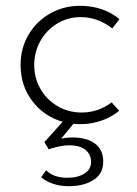

<svg xmlns="http://www.w3.org/2000/svg" viewBox="-20 -420 473 662"><path d="M233 7 191 58Q208 54 230 54Q280 54 308 75.5Q336 97 336 137Q336 179 302.5 200.5Q269 222 217 222Q187 222 162.5 213.5Q138 205 122 191L139 167Q165 193 212 193Q248 193 271 178.5Q294 164 294 138Q294 113 275 97Q256 81 218 81Q202 81 181 85.5Q160 90 148 95L133 70L196 0Q131 -19 91 -72Q51 -125 51 -196Q51 -254 78.5 -300.5Q106 -347 153 -373.5Q200 -400 255 -400Q336 -400 392 -354L367 -322Q317 -361 258 -361Q214 -361 177.5 -339Q141 -317 119.5 -279Q98 -241 98 -196Q98 -151 119.5 -113.5Q141 -76 178.5 -54Q216 -32 262 -32Q318 -32 365 -67L391 -38Q364 -16 329.5 -4Q295 8 259 8Q241 8 233 7Z"/></svg>

Font: Josefin Sans Light
Style: Regular
Weight: 300
Designer: Santiago Orozco
Foundry: Typemade
Version: Version 2.000